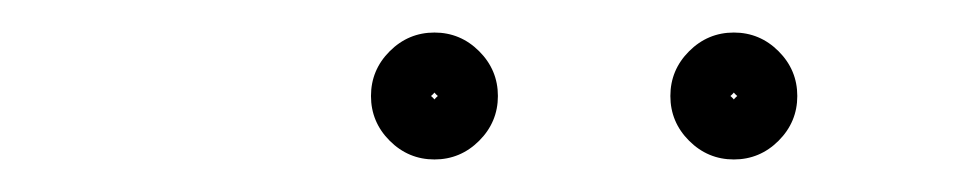

<svg xmlns="http://www.w3.org/2000/svg" viewBox="-20 -600 594 118"><path d="M428 -541Q428 -542 430 -540Q432 -538 431 -538Q430 -538 432 -540Q434 -542 434 -541Q434 -540 432 -542Q430 -544 431 -544Q432 -544 430 -542Q428 -540 428 -541ZM392 -541Q392 -557 403.5 -568.5Q415 -580 431 -580Q447 -580 458.5 -568.5Q470 -557 470 -541Q470 -525 458.5 -513.5Q447 -502 431 -502Q415 -502 403.5 -513.5Q392 -525 392 -541ZM244 -541Q244 -542 246 -540Q248 -538 247 -538Q246 -538 248 -540Q250 -542 250 -541Q250 -540 248 -542Q246 -544 247 -544Q248 -544 246 -542Q244 -540 244 -541ZM208 -541Q208 -557 219.5 -568.5Q231 -580 247 -580Q263 -580 274.5 -568.5Q286 -557 286 -541Q286 -525 274.5 -513.5Q263 -502 247 -502Q231 -502 219.5 -513.5Q208 -525 208 -541Z"/></svg>

Font: FRB American Cursive Medium
Style: Italic
Weight: 500
Italic angle: -25°
Version: Version 2.0;Modular Font Editor K font №1